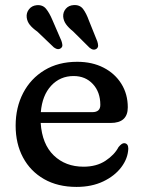

<svg xmlns="http://www.w3.org/2000/svg" viewBox="-20 -723 564 755"><path d="M482.5 -301Q482.5 -239.5 415 -239.5H140Q145.5 -156 191.5 -111.8Q237.5 -67.5 308.5 -67.5Q359.5 -67.5 394.8 -90.8Q430 -114 446 -144.5Q459 -160.5 468.5 -160Q484.5 -159 484.5 -138.5Q483 -100 457 -65.5Q431 -31 385.8 -9.5Q340.5 12 281 12Q207 12 153.2 -18.8Q99.5 -49.5 70.5 -103.8Q41.5 -158 41.5 -229Q41.5 -300.5 71 -357.2Q100.5 -414 155 -447Q209.5 -480 283.5 -480Q342.5 -480 387.2 -457Q432 -434 457.2 -393.5Q482.5 -353 482.5 -301ZM269.5 -424Q216.5 -424 181.2 -386Q146 -348 140.5 -282H343Q374.5 -282 374.5 -310.5Q374.5 -361 345.2 -392.5Q316 -424 269.5 -424ZM329.5 -642.5 362.5 -560.5Q365.5 -551.5 365.8 -544Q366 -536.5 360 -531.5Q347.5 -522.5 332 -535.5L267.5 -599.5Q249.5 -614 239.8 -627.5Q230 -641 228.5 -657.5Q227.5 -675.5 239 -688.8Q250.5 -702 270 -703Q294 -704.5 306.8 -687.5Q319.5 -670.5 329.5 -642.5ZM186 -644.5 221.5 -562.5Q224.5 -554 225.2 -546.5Q226 -539 220 -534Q208.5 -524.5 192 -536.5L126.5 -599Q108 -612 97.5 -625Q87 -638 85 -654.5Q83 -672.5 94 -686.5Q105 -700.5 123.5 -702.5Q147.5 -705 161 -688.5Q174.5 -672 186 -644.5Z"/></svg>

Font: Fraunces 9pt SuperSoft
Style: Regular
Weight: 400
Version: Version 1.000;[b76b70a41]